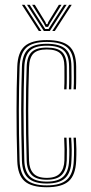

<svg xmlns="http://www.w3.org/2000/svg" viewBox="-20 -773 380 799"><path d="M174.8 6.2Q110.5 6.2 82 -19.4Q53.5 -45 51.8 -104Q50 -161.8 49.4 -213.5Q48.8 -265.2 48.8 -312.8Q48.8 -360.2 49.5 -405.4Q50.2 -450.5 51.8 -495.2Q53.8 -555.5 82.8 -580.9Q111.8 -606.2 174.5 -606.2Q238.8 -606.2 267.6 -581.2Q296.5 -556.2 297 -496.8Q297 -475.2 297.1 -450.9Q297.2 -426.5 296 -401.2H286.2Q287.8 -426 287.5 -448.8Q287.2 -471.5 287 -496.5Q286.8 -551.2 260.6 -574.9Q234.5 -598.5 174.5 -598.5Q114.8 -598.5 89.1 -574Q63.5 -549.5 61.5 -494.8Q60.2 -451.5 59.4 -407.1Q58.5 -362.8 58.5 -315.4Q58.5 -268 59.1 -215.6Q59.8 -163.2 61.5 -104Q63.2 -49.5 89.9 -25.5Q116.5 -1.5 174.8 -1.5Q232.8 -1.5 258.9 -25.8Q285 -50 287 -104Q288.2 -126.8 288.1 -149.6Q288 -172.5 286 -200H296Q297.5 -175.8 297.9 -153Q298.2 -130.2 297 -103.8Q294.5 -44.8 266.1 -19.2Q237.8 6.2 174.8 6.2ZM174.8 -9.2Q122 -9.2 97.4 -31.8Q72.8 -54.2 71.2 -104.5Q69.5 -163.8 68.9 -215.8Q68.2 -267.8 68.2 -314.6Q68.2 -361.5 69.1 -405.8Q70 -450 71.2 -494.5Q72.8 -546 97 -568.4Q121.2 -590.8 174.5 -590.8Q229 -590.8 253 -569Q277 -547.2 277.2 -496.5Q277.5 -471.8 277.6 -449.2Q277.8 -426.8 276.5 -401.2H266.8Q268 -426 267.9 -449Q267.8 -472 267.5 -496.2Q267.2 -543 245.5 -562.9Q223.8 -582.8 174.5 -582.8Q124 -582.8 103.4 -561.2Q82.8 -539.8 81.2 -494Q79.8 -449 78.9 -404.6Q78 -360.2 78 -313.6Q78 -267 78.8 -215.6Q79.5 -164.2 81.2 -104.8Q82.5 -60 104.4 -38.6Q126.2 -17.2 174.8 -17.2Q223 -17.2 244.4 -38.9Q265.8 -60.5 267.5 -104.8Q268.8 -129.2 268.5 -151Q268.2 -172.8 266.5 -200H276.2Q278.2 -171.8 278.4 -150Q278.5 -128.2 277.2 -104.2Q275.5 -55 251.5 -32.1Q227.5 -9.2 174.8 -9.2ZM174.8 -25Q131 -25 111.6 -45.1Q92.2 -65.2 91 -105Q89.2 -164.8 88.5 -216Q87.8 -267.2 87.8 -313.4Q87.8 -359.5 88.6 -403.9Q89.5 -448.2 91 -494.2Q92.2 -537.2 111.5 -556.1Q130.8 -575 174.5 -575Q219 -575 238.2 -556.8Q257.5 -538.5 257.8 -496.2Q257.8 -476.8 258 -452.1Q258.2 -427.5 256.8 -401.2H247Q248.5 -427.5 248.2 -451.4Q248 -475.2 248 -496.2Q247.8 -534.2 230.8 -550.8Q213.8 -567.2 174.5 -567.2Q135.5 -567.2 118.8 -549.8Q102 -532.2 100.8 -493Q99.2 -448.2 98.4 -404Q97.5 -359.8 97.5 -313.5Q97.5 -267.2 98.2 -216Q99 -164.8 100.8 -105.2Q101.8 -70.2 119 -51.5Q136.2 -32.8 174.8 -32.8Q212.5 -32.8 229.8 -51.8Q247 -70.8 248 -105.2Q248.8 -130.2 248.5 -152.5Q248.2 -174.8 247 -200H256.8Q258.2 -172 258.4 -150.6Q258.5 -129.2 257.8 -105Q256.5 -65.2 237 -45.1Q217.5 -25 174.8 -25ZM71.2 -753H82L152.2 -644H141.5ZM92.5 -753H103.5L156.8 -669.5L168 -652.2H181.8L192.8 -669.5L246.2 -753H257.2L187.2 -644H162.5ZM113.8 -753H124.8L169 -681.2L172 -672.5H177.8L180.8 -681.2L225 -753H236L187.8 -675.8L180 -661.2H169.8L162.2 -675.8ZM267.8 -753H278.5L208 -644H197.5Z"/></svg>

Font: Big Shoulders Inline Text ExtraLight
Style: Regular
Weight: 250
Version: Version 2.002